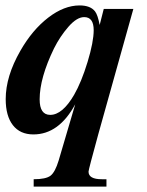

<svg xmlns="http://www.w3.org/2000/svg" viewBox="-20 -482 540 707"><path d="M471 -449 342 12Q306 143 306 150Q306 178 355 178H372V205H104V178Q149 178 166 165Q183 152 196 109L257 -98Q197 13 103 13Q54 13 27.5 -21Q1 -55 1 -117Q1 -201 55 -295Q99 -372 157.5 -417Q216 -462 273 -462Q313 -462 330 -440Q340 -427 347 -390L362 -449ZM325 -371Q325 -419 290 -419Q263 -419 232 -383.5Q201 -348 179 -304Q126 -195 126 -116Q126 -59 165 -59Q210 -59 253 -133Q280 -180 302.5 -254Q325 -328 325 -371Z"/></svg>

Font: STIX
Style: Bold Italic
Weight: 700
Italic angle: -16.33°
Designer: MicroPress Inc., with final additions and corrections provided by Coen Hoffman, Elsevier (retired)
Version: Version 1.1.1